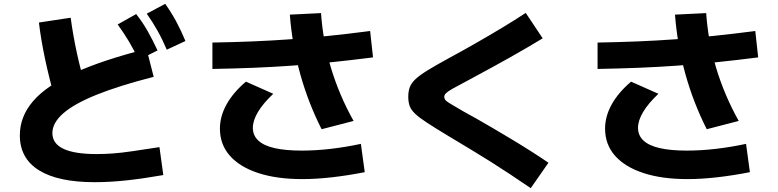

<svg xmlns="http://www.w3.org/2000/svg" viewBox="-20 -872 4040 997"><path d="M472 74Q281 74 182 12Q83 -50 83 -169Q83 -267 152 -347Q221 -427 366.5 -493.5Q512 -560 741 -618L778 -473Q598 -427 481.5 -380Q365 -333 308.5 -283.5Q252 -234 252 -181Q252 -72 482 -72Q521 -72 564 -75Q607 -78 665.5 -86.5Q724 -95 808 -108L828 37Q726 55 638.5 64.5Q551 74 472 74ZM262 -372Q234 -471 213.5 -568Q193 -665 182 -755L347 -780Q359 -690 379.5 -595.5Q400 -501 428 -411ZM700 -561Q675 -614 649 -657.5Q623 -701 591 -745L687 -799Q721 -756 747 -710Q773 -664 798 -610ZM846 -614Q823 -668 798 -712.5Q773 -757 742 -801L838 -852Q870 -807 895 -760.5Q920 -714 943 -659Z M1549 58Q1417 58 1321 26.5Q1225 -5 1173.5 -63.5Q1122 -122 1122 -204Q1122 -268 1156.5 -330Q1191 -392 1257 -448L1399 -385Q1346 -335 1319.5 -290.5Q1293 -246 1293 -208Q1293 -169 1321 -142.5Q1349 -116 1405.5 -103Q1462 -90 1546 -90Q1619 -90 1697 -99Q1775 -108 1854 -125L1874 22Q1788 39 1705 48.5Q1622 58 1549 58ZM1650 -201Q1616 -268 1588 -340Q1560 -412 1539 -487.5Q1518 -563 1504.5 -640.5Q1491 -718 1485 -796L1647 -804Q1652 -731 1665 -659.5Q1678 -588 1699 -518.5Q1720 -449 1749 -380.5Q1778 -312 1816 -244ZM1083 -651Q1193 -653 1291.5 -657Q1390 -661 1486.5 -668Q1583 -675 1685 -685.5Q1787 -696 1902 -711L1917 -574Q1800 -559 1696.5 -548.5Q1593 -538 1495 -531Q1397 -524 1296 -520Q1195 -516 1083 -514Z M2736 105Q2677 65 2626.5 31.5Q2576 -2 2527.5 -32.5Q2479 -63 2426 -95Q2373 -127 2308 -166Q2240 -207 2198.5 -234Q2157 -261 2135.5 -281.5Q2114 -302 2107 -322.5Q2100 -343 2100 -370Q2100 -398 2108 -419.5Q2116 -441 2138 -461.5Q2160 -482 2201.5 -507.5Q2243 -533 2309 -569Q2374 -604 2445 -644.5Q2516 -685 2585 -726.5Q2654 -768 2710 -805L2798 -673Q2764 -652 2720 -626.5Q2676 -601 2628.5 -574Q2581 -547 2535.5 -522.5Q2490 -498 2454.5 -478.5Q2419 -459 2398 -448Q2354 -425 2329.5 -411Q2305 -397 2296 -388Q2287 -379 2287 -370Q2287 -360 2293 -352.5Q2299 -345 2321 -332Q2343 -319 2389 -292Q2412 -280 2451.5 -257.5Q2491 -235 2540.5 -206Q2590 -177 2641.5 -146Q2693 -115 2741.5 -84Q2790 -53 2828 -27Z M3549 58Q3417 58 3321 26.5Q3225 -5 3173.5 -63.5Q3122 -122 3122 -204Q3122 -268 3156.5 -330Q3191 -392 3257 -448L3399 -385Q3346 -335 3319.5 -290.5Q3293 -246 3293 -208Q3293 -169 3321 -142.5Q3349 -116 3405.5 -103Q3462 -90 3546 -90Q3619 -90 3697 -99Q3775 -108 3854 -125L3874 22Q3788 39 3705 48.5Q3622 58 3549 58ZM3650 -201Q3616 -268 3588 -340Q3560 -412 3539 -487.5Q3518 -563 3504.5 -640.5Q3491 -718 3485 -796L3647 -804Q3652 -731 3665 -659.5Q3678 -588 3699 -518.5Q3720 -449 3749 -380.5Q3778 -312 3816 -244ZM3083 -651Q3193 -653 3291.5 -657Q3390 -661 3486.5 -668Q3583 -675 3685 -685.5Q3787 -696 3902 -711L3917 -574Q3800 -559 3696.5 -548.5Q3593 -538 3495 -531Q3397 -524 3296 -520Q3195 -516 3083 -514Z"/></svg>

Font: M PLUS 2 ExtraBold
Style: Regular
Weight: 800
Version: Version 1.001